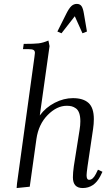

<svg xmlns="http://www.w3.org/2000/svg" viewBox="-20 -953 562 980"><path d="M64.9 6.8 66.9 -17.1 155.8 -662.1Q158.2 -681.6 158.2 -683.1Q158.2 -693.4 151.4 -697.8Q144.5 -702.1 127 -702.1H97.2L101.1 -729Q154.8 -729 177.2 -731.7Q199.7 -734.4 227.1 -746.1L232.9 -717.8L183.1 -363.8Q213.4 -404.8 259.5 -428.5Q305.7 -452.1 352.1 -452.1Q404.8 -452.1 431.9 -427.5Q459 -402.8 459 -345.2Q459 -320.3 455.1 -294.9L426.8 -104Q421.9 -68.8 421.9 -58.1Q421.9 -35.2 435.1 -35.2Q454.1 -35.2 469.2 -64.9L480 -86.9L502.9 -76.2L492.2 -54.2Q460.9 6.8 401.9 6.8Q352.1 6.8 352.1 -47.9Q352.1 -71.8 356.9 -105L386.2 -290Q390.1 -313 390.1 -334Q390.1 -358.9 384.3 -375.5Q378.4 -392.1 367.4 -399.9Q356.4 -407.7 345.7 -410.4Q335 -413.1 320.8 -413.1Q270 -413.1 223.4 -366Q176.8 -318.8 166 -244.1L131.8 0ZM272.9 -792 318.8 -883.8Q332.5 -911.1 344.5 -922.1Q356.4 -933.1 372.1 -933.1Q387.7 -933.1 395.8 -922.1Q403.8 -911.1 408.2 -883.8L423.8 -792L400.9 -783.2L361.8 -870.1L293.9 -783.2Z"/></svg>

Font: Dihjauti S
Style: Italic
Weight: 400
Italic angle: -9°
Designer: T. Christopher White
Version: Version 3.0.0